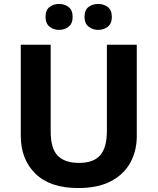

<svg xmlns="http://www.w3.org/2000/svg" viewBox="-20 -940 796 970"><path d="M671 -252Q671 -178 638.5 -118.5Q606 -59 540.5 -24.5Q475 10 375 10Q233 10 159 -62.5Q85 -135 85 -254V-714H236V-277Q236 -189 272 -153Q308 -117 379 -117Q453 -117 486.5 -156Q520 -195 520 -278V-714H671ZM210 -854Q210 -889 230 -904.5Q250 -920 278 -920Q306 -920 326.5 -904.5Q347 -889 347 -854Q347 -821 326.5 -805Q306 -789 278 -789Q250 -789 230 -805.5Q210 -822 210 -854ZM407 -854Q407 -889 427 -904.5Q447 -920 476 -920Q504 -920 524.5 -904.5Q545 -889 545 -854Q545 -821 524.5 -805Q504 -789 476 -789Q448 -789 427.5 -805.5Q407 -822 407 -854Z"/></svg>

Font: Noto Sans Adlam
Style: Regular
Weight: 400
Designer: Mark Jamra, Neil Patel
Foundry: JamraPatel LLC
Version: Version 3.001